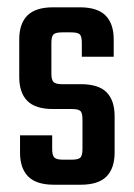

<svg xmlns="http://www.w3.org/2000/svg" viewBox="-20 -508 368 528"><path d="M206.8 -98V-179.1Q206.8 -197.2 201.2 -202.7Q195.6 -208.2 177.1 -208.2H125.6Q77.2 -208.2 55 -230.7Q32.9 -253.1 32.9 -296.5V-399.5Q32.9 -442.8 55.3 -465.4Q77.8 -487.9 126.2 -487.9H199.4Q247.8 -487.9 270.3 -465.4Q292.7 -442.8 292.7 -399.5V-352H205V-389.9Q205 -408 199.4 -413.5Q193.8 -419 175.2 -419H151Q133.3 -419 127.3 -413.5Q121.3 -408 121.3 -389.9V-305.6Q121.3 -288.3 127.3 -282.4Q133.3 -276.5 151 -276.5H202.5Q250.9 -276.5 273.1 -254.2Q295.2 -231.8 295.2 -188.5V-88.5Q295.2 -45.1 272.7 -22.5Q250.3 0 201.9 0H128.4Q80 0 57.6 -22.5Q35.1 -45.1 35.1 -88.5V-135.8H123.5V-98Q123.5 -80.7 129.5 -74.8Q135.5 -68.9 153.2 -68.9H177.1Q195.6 -68.9 201.2 -74.8Q206.8 -80.7 206.8 -98Z"/></svg>

Font: Teko Variable Light
Style: Regular
Weight: 300
Designer: Manushi Parikh, Jonny Pinhorn
Foundry: Indian Type Foundry
Version: Version 3.000